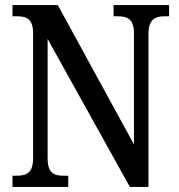

<svg xmlns="http://www.w3.org/2000/svg" viewBox="-20 -734 704 754"><path d="M29 0H248V-44H230C192 -44 167 -53 167 -114V-581L490 0H563V-600C563 -659 590 -670 626 -670H644V-714H426V-670H443C479 -670 506 -660 506 -604V-167L207 -714H29V-670H47C82 -670 110 -661 110 -604V-114C110 -53 83 -44 44 -44H29Z"/></svg>

Font: Noto Serif Myanmar Condensed Medium
Style: Regular
Weight: 500
Width: 3
Designer: Ben Mitchell and the Monotype Design Team
Foundry: Monotype Imaging Inc.
Version: Version 2.106